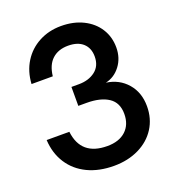

<svg xmlns="http://www.w3.org/2000/svg" viewBox="-141 -886 922 1010"><g transform="rotate(-20 320.0 -381.5)"><path d="M38 -237H165Q181 -98 328 -98Q394 -98 431.5 -132.5Q469 -167 469 -227Q469 -290 424.5 -319.5Q380 -349 302 -349H256V-455H298Q353 -455 389.5 -483Q426 -511 426 -564Q426 -611 396.5 -638Q367 -665 313 -665Q258 -665 224 -634Q190 -603 183 -541H64Q68 -610 101 -663Q134 -716 189.5 -745.5Q245 -775 313 -775Q383 -775 436.5 -748.5Q490 -722 519.5 -675.5Q549 -629 549 -570Q549 -511 516.5 -468Q484 -425 434 -414Q506 -404 550.5 -352.5Q595 -301 595 -224Q595 -155 561 -101.5Q527 -48 465.5 -18Q404 12 326 12Q242 12 178.5 -18.5Q115 -49 78.5 -105.5Q42 -162 38 -237Z"/></g></svg>

Font: Open Sauce One SemiBold
Style: Regular
Weight: 600
Designer: Alfredo Marco Pradil
Foundry: Creative Sauce Fz LLC
Version: Version 1.477